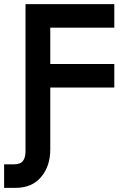

<svg xmlns="http://www.w3.org/2000/svg" viewBox="-73 -720 580 924"><path d="M-53.2 184.1V70.8H-5.9Q25.4 70.8 37.6 54.4Q49.8 38.1 49.8 6.8V-700.2H477.1V-586.9H168.9V-412.1H477.1V-298.8H168.9V0Q168.9 79.1 125 131.6Q81.1 184.1 2 184.1Z"/></svg>

Font: Cakra Normal
Style: Regular
Weight: 400
Designer: Lucia Kollert, Vojtech Kollert
Foundry: OoM Type
Version: Version 1.000;Glyphs 3.1.1 (3148)